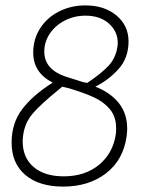

<svg xmlns="http://www.w3.org/2000/svg" viewBox="-20 -676 572 711"><path d="M23 -148Q23 -220 62 -271.5Q101 -323 175 -370Q103 -407 103 -481Q103 -531 128.5 -571Q154 -611 198.5 -633.5Q243 -656 296 -656Q367 -656 411.5 -618.5Q456 -581 456 -523Q456 -462 419.5 -421Q383 -380 333 -355Q388 -334 419.5 -295Q451 -256 451 -199Q451 -190 449 -172Q437 -84 373 -34.5Q309 15 214 15Q125 15 74 -28Q23 -71 23 -148ZM415 -504Q416 -508 416 -517Q416 -560 383 -589Q350 -618 297 -618Q255 -618 220 -600Q185 -582 164.5 -551.5Q144 -521 144 -485Q144 -420 221 -393L287 -372L303 -369Q353 -402 381 -431.5Q409 -461 415 -504ZM409 -180Q410 -187 410 -201Q410 -244 387 -271.5Q364 -299 328 -315.5Q292 -332 236 -349Q234 -349 210 -355L201 -347Q127 -287 99.5 -253.5Q72 -220 66 -177Q64 -161 64 -153Q64 -92 104.5 -57.5Q145 -23 216 -23Q295 -23 347 -66Q399 -109 409 -180Z"/></svg>

Font: Bellota Light
Style: Italic
Weight: 300
Italic angle: -7.5°
Designer: Kemie Guaida
Foundry: Kemie Guaida
Version: Version 4.001